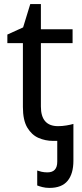

<svg xmlns="http://www.w3.org/2000/svg" viewBox="-20 -679 401 939"><path d="M222 240Q203 240 187.5 236Q172 232 162 228V155Q170 158 183 161Q196 164 212 164Q260 164 260 112V10H239Q202 10 168.5 -4.5Q135 -19 113.5 -55Q92 -91 92 -156V-468H16V-510L93 -545L128 -659H180V-536H335V-468H180V-158Q180 -62 264 -62Q284 -62 305 -65.5Q326 -69 339 -73V107Q339 171 310.5 205.5Q282 240 222 240Z"/></svg>

Font: Noto IKEA Arabic
Style: Regular
Weight: 400
Designer: Monotype Design Team
Foundry: Monotype Imaging Inc.
Version: Version 1.200